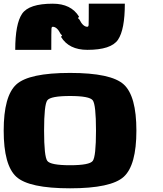

<svg xmlns="http://www.w3.org/2000/svg" viewBox="-20 -1020 884 1040"><path d="M500 -312.5Q500 -453.1 482.4 -476.6Q464.8 -500 359.4 -500Q253.9 -500 236.3 -476.6Q218.8 -453.1 218.8 -312.5Q218.8 -171.9 236.3 -148.4Q253.9 -125 359.4 -125Q464.8 -125 482.4 -148.4Q500 -171.9 500 -312.5ZM718.8 -312.5Q718.8 -125 650.4 -62.5Q582 0 359.4 0Q136.7 0 68.4 -62.5Q0 -125 0 -312.5Q0 -500 68.4 -562.5Q136.7 -625 359.4 -625Q582 -625 650.4 -562.5Q718.8 -500 718.8 -312.5ZM257.8 -750H62.5Q62.5 -890.6 99.6 -945.3Q136.7 -1000 265.6 -1000Q365.2 -1000 408.2 -929.7Q408.2 -929.7 402.3 -921.9Q410.2 -914.1 410.2 -914.1Q429.7 -875 453.1 -875Q459 -875 460 -884.8Q460.9 -894.5 460.9 -1000H656.2Q656.2 -859.4 619.1 -804.7Q582 -750 453.1 -750Q353.5 -750 310.5 -820.3Q310.5 -820.3 316.4 -828.1Q308.6 -835.9 308.6 -835.9Q289.1 -875 265.6 -875Q259.8 -875 258.8 -865.2Q257.8 -855.5 257.8 -750Z"/></svg>

Font: CraftyPE
Style: Regular
Weight: 400
Designer: Erek Butcher
Foundry: Haunted Coop
Version: Version 0.018;April 4, 2024;FontCreator 15.0.0.2962 64-bit